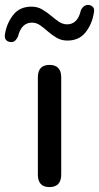

<svg xmlns="http://www.w3.org/2000/svg" viewBox="-82 -756 403 781"><path d="M119 5Q72 5 72 -46V-441Q72 -492 119 -492Q167 -492 167 -441V-46Q167 5 119 5ZM-39 -585Q-51 -586 -57.5 -593.5Q-64 -601 -62 -616Q-55 -661 -28.5 -695Q-2 -729 46 -729Q70 -729 89 -718Q108 -707 124.5 -693Q141 -679 157 -668Q173 -657 191 -657Q234 -657 247 -714Q257 -736 277 -736Q290 -735 296.5 -727Q303 -719 300 -705Q293 -659 266.5 -625Q240 -591 192 -591Q168 -591 149 -602Q130 -613 113.5 -627.5Q97 -642 81.5 -653Q66 -664 48 -664Q5 -664 -9 -607Q-13 -598 -20 -591Q-27 -584 -39 -585Z"/></svg>

Font: Chiron GoRound TC
Style: Regular
Weight: 400
Designer: Ryoko NISHIZUKA 西塚涼子 (kana, bopomofo & ideographs); Paul D. Hunt (Latin, Greek & Cyrillic); Sandoll Communications 산돌커뮤니
Foundry: Adobe
Version: Version 1.000;hotconv 1.1.1;makeotfexe 2.6.0